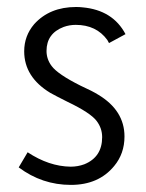

<svg xmlns="http://www.w3.org/2000/svg" viewBox="-20 -517 416 546"><path d="M334 -128.9Q334 -203.1 258.8 -248Q243.2 -257.8 209 -273.4Q144.5 -305.7 127 -329.1Q112.3 -348.6 112.3 -372.1Q112.3 -421.9 161.1 -440.4Q177.7 -446.3 195.3 -446.3Q253.9 -446.3 285.2 -403.3Q288.1 -398.4 290 -394.5L336.9 -419.9Q300.8 -488.3 214.8 -496.1Q206.1 -497.1 196.3 -497.1Q121.1 -497.1 77.1 -448.2Q48.8 -415 48.8 -371.1Q48.8 -297.9 123 -252.9Q138.7 -244.1 171.9 -227.5Q237.3 -196.3 254.9 -172.9Q270.5 -152.3 270.5 -127Q270.5 -70.3 219.7 -49.8Q201.2 -43 180.7 -43Q119.1 -43.9 58.6 -84L33.2 -41Q99.6 8.8 181.6 8.8Q260.7 8.8 304.7 -44.9Q334 -80.1 334 -128.9Z"/></svg>

Font: Yaldevi Colombo
Style: Regular
Weight: 400
Designer: Sol Matas, Denzil Rajitha, Kosala Senevirathne and Pathum Egodawatta
Foundry: Mooniak
Version: Version 1.020 ; ttfautohint (v1.6)